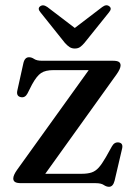

<svg xmlns="http://www.w3.org/2000/svg" viewBox="-20 -704 516 738"><path d="M429 -419.5 154 -36H293.5Q316.5 -36 331.8 -41Q347 -46 359.2 -59.5Q371.5 -73 387 -100L410.5 -142Q420 -158.5 436 -156.5Q454 -154 449.5 -133.5L420.5 -9.5Q414.5 14 399 14Q389 14 378.8 7Q368.5 0 347.5 0H61.5Q44.5 0 37.8 -4.5Q31 -9 31 -18Q31 -30.5 45.5 -51L321 -434.5H186Q154.5 -434.5 137.8 -423.2Q121 -412 103 -379L85.5 -344.5Q76.5 -327.5 60.5 -330.5Q42 -334 46.5 -355.5L69.5 -459.5Q74.5 -484 91.5 -484Q101.5 -484 111.5 -477.2Q121.5 -470.5 141.5 -470.5H413.5Q430.5 -470.5 437 -466Q443.5 -461.5 443.5 -452.5Q443.5 -440.5 429 -419.5ZM304.5 -539Q295.5 -528.5 287.5 -523Q279.5 -517.5 267.5 -517.5Q256 -517.5 247.5 -523Q239 -528.5 229.5 -539L136 -656Q123 -671 134 -679.5Q145.5 -688.5 162 -677L267.5 -596.5L373 -677Q389 -689 400.5 -679.5Q411.5 -671 398.5 -656Z"/></svg>

Font: Fraunces 9pt
Style: Regular
Weight: 400
Version: Version 1.000;[b76b70a41]